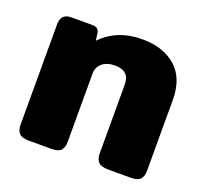

<svg xmlns="http://www.w3.org/2000/svg" viewBox="-99 -657 826 773"><g transform="rotate(20 314.0 -270.0)"><path d="M43 -50V-480Q43 -525 88 -525H177Q205 -525 208 -502L212 -470Q279 -540 387 -540Q477 -540 531 -492.5Q585 -445 585 -352V-50Q585 -24 573.5 -12Q562 0 533 0H436Q407 0 394.5 -12Q382 -24 382 -50V-344Q382 -403 320 -403Q285 -403 265 -386Q245 -369 245 -342V-50Q245 -24 233.5 -12Q222 0 193 0H96Q67 0 55 -12Q43 -24 43 -50Z"/></g></svg>

Font: Mitr SemiBold
Style: Regular
Weight: 600
Designer: Thanarat Vachiruckul
Foundry: Cadson Demak
Version: Version 1.003